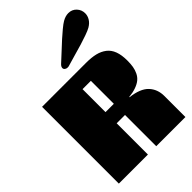

<svg xmlns="http://www.w3.org/2000/svg" viewBox="-315 -1249 1377 1377"><g transform="rotate(-45 373.0 -560.5)"><path d="M44.9 0ZM360.8 -901.4Q377.9 -917 421.9 -957.8Q465.8 -998.5 490 -1020.8Q514.2 -1043 544.7 -1068.1Q575.2 -1093.3 592.3 -1103Q623.5 -1121.1 653.3 -1121.1Q689.9 -1121.1 714.1 -1095.5Q738.3 -1069.8 738.3 -1034.2Q738.3 -1008.8 724.1 -985.4Q710 -961.9 681.6 -945.3Q664.1 -935.1 627 -921.9Q589.8 -908.7 556.4 -898.7Q522.9 -888.7 469.2 -873.5Q415.5 -858.4 390.6 -850.6Q383.8 -848.1 375 -848.1Q361.8 -848.1 353 -855Q344.2 -861.8 344.2 -872.1Q344.2 -886.7 360.8 -901.4ZM339.8 -430.2H424.3V-663.1H339.8ZM536.6 -386.7 537.1 -383.8Q634.8 -372.6 677.5 -327.4Q720.2 -282.2 720.2 -213.4V0H424.3V-316.9H339.8V0H44.9V-778.8H490.7Q545.9 -778.8 585.2 -769.3Q624.5 -759.8 654.1 -737.3Q683.6 -714.8 698 -676Q712.4 -637.2 712.4 -581.1Q712.4 -546.4 708 -520.3Q703.6 -494.1 692.1 -470.2Q680.7 -446.3 661.1 -429.9Q641.6 -413.6 610.4 -402.3Q579.1 -391.1 536.6 -386.7Z"/></g></svg>

Font: Coda ExtraBold
Style: Regular
Weight: 800
Version: Version 2.001; ttfautohint (v0.8) -r 50 -G 200 -x